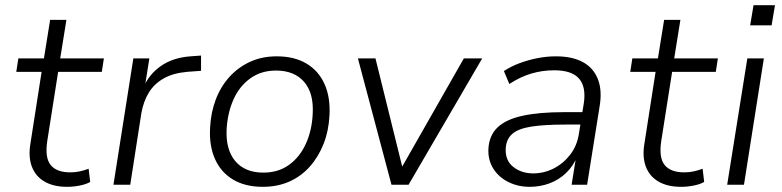

<svg xmlns="http://www.w3.org/2000/svg" viewBox="-20 -715 3025 743"><path d="M240 8Q187 8 152 -12.5Q117 -33 103 -71Q89 -109 98 -161L141 -437H43L51 -489H150L174 -638H237L213 -489H382L374 -437H205L163 -170Q153 -105 176 -76.5Q199 -48 252 -48Q272 -48 289.5 -52Q307 -56 323 -62L329 -11Q314 -2 289 3Q264 8 240 8Z M419 0 496 -489H558L540 -376H535Q556 -427 602.5 -459.5Q649 -492 717 -497L758 -500V-441L704 -437Q649 -432 612.5 -411Q576 -390 555.5 -356Q535 -322 527 -277L484 0Z M997 8Q929 8 882 -20Q835 -48 812 -99.5Q789 -151 793 -221Q796 -280 815 -330Q834 -380 868 -417.5Q902 -455 948 -476Q994 -497 1051 -497Q1119 -497 1166 -469Q1213 -441 1236 -389.5Q1259 -338 1255 -268Q1252 -209 1232.5 -159Q1213 -109 1179.5 -71Q1146 -33 1100 -12.5Q1054 8 997 8ZM999 -47Q1057 -47 1098.5 -77Q1140 -107 1163.5 -158.5Q1187 -210 1190 -273Q1195 -354 1157 -398Q1119 -442 1048 -442Q991 -442 949 -412Q907 -382 884 -331Q861 -280 857 -216Q853 -136 890.5 -91.5Q928 -47 999 -47Z M1495 0 1365 -489H1433L1541 -52H1526L1775 -489H1846L1561 0Z M2030 8Q1985 8 1947.5 -10.5Q1910 -29 1889 -62.5Q1868 -96 1870 -139Q1873 -191 1905.5 -222Q1938 -253 2002 -267Q2066 -281 2162 -281H2245L2237 -233H2170Q2086 -233 2035.5 -225Q1985 -217 1962 -196.5Q1939 -176 1937 -140Q1935 -93 1967 -68.5Q1999 -44 2043 -44Q2085 -44 2122.5 -63Q2160 -82 2186.5 -116.5Q2213 -151 2220 -196L2239 -314Q2249 -378 2221 -410.5Q2193 -443 2125 -443Q2079 -443 2036.5 -430.5Q1994 -418 1951 -390L1930 -440Q1957 -458 1990.5 -470.5Q2024 -483 2060 -490Q2096 -497 2131 -497Q2195 -497 2236 -474.5Q2277 -452 2294 -408Q2311 -364 2300 -301L2252 0H2192L2210 -112H2215Q2199 -73 2171 -46Q2143 -19 2106.5 -5.5Q2070 8 2030 8Z M2616 8Q2563 8 2528 -12.5Q2493 -33 2479 -71Q2465 -109 2474 -161L2517 -437H2419L2427 -489H2526L2550 -638H2613L2589 -489H2758L2750 -437H2581L2539 -170Q2529 -105 2552 -76.5Q2575 -48 2628 -48Q2648 -48 2665.5 -52Q2683 -56 2699 -62L2705 -11Q2690 -2 2665 3Q2640 8 2616 8Z M2883 -617 2896 -695H2979L2966 -617ZM2794 0 2872 -489H2936L2859 0Z"/></svg>

Font: Nunito Sans 10pt Light
Style: Italic
Weight: 300
Italic angle: -9°
Designer: Vernon Adams
Foundry: Vernon Adams
Version: Version 3.101;gftools[0.9.27]